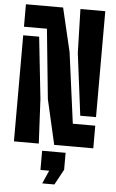

<svg xmlns="http://www.w3.org/2000/svg" viewBox="-65 -843 674 1116"><g transform="rotate(5 271.5 -285.5)"><path d="M275 0 215 -262 174 -669H40V-800H257L317 -545L372 -132H503V0ZM411 -182 365 -545 358 -800H503V-182ZM40 0V-619H133L172 -258L185 0ZM225 229 259 152H208V40H345V139L296 229Z"/></g></svg>

Font: Big Shoulders Stencil Display Black
Style: Regular
Weight: 900
Designer: Patric King
Foundry: XO Type Co
Version: Version 1.000